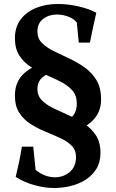

<svg xmlns="http://www.w3.org/2000/svg" viewBox="-20 -682 583 965"><path d="M245 -319Q213 -312 190.5 -290.5Q168 -269 168 -235Q168 -201 190.5 -178Q213 -155 249.5 -137.5Q286 -120 326.5 -102Q367 -84 403 -60.5Q439 -37 462 -2Q485 33 485 86Q485 133 464.5 166.5Q444 200 410 221.5Q376 243 334.5 253Q293 263 251 263Q206 263 153 248.5Q100 234 59 207Q69 164 76 131.5Q83 99 90 55H147L159 172Q182 191 207 200Q232 209 256 209Q299 209 330.5 182.5Q362 156 362 107Q362 72 340 50Q318 28 283 12Q248 -4 209 -20Q170 -36 135 -58Q100 -80 77.5 -114Q55 -148 55 -202Q55 -273 103.5 -315.5Q152 -358 229 -370ZM281 -62Q316 -70 341 -94Q366 -118 366 -162Q366 -202 343.5 -227.5Q321 -253 285.5 -271Q250 -289 210.5 -306Q171 -323 135.5 -345.5Q100 -368 77.5 -402.5Q55 -437 55 -490Q55 -546 84 -584.5Q113 -623 162 -642.5Q211 -662 270 -662Q320 -662 372 -650.5Q424 -639 464 -618Q453 -569 446 -537Q439 -505 432 -468H376L366 -569Q350 -589 322 -599Q294 -609 265 -609Q226 -609 197 -587Q168 -565 168 -523Q168 -489 191 -466Q214 -443 250.5 -425Q287 -407 328 -388Q369 -369 405.5 -343Q442 -317 465 -279Q488 -241 488 -183Q488 -134 464.5 -99Q441 -64 400.5 -43Q360 -22 309 -13Z"/></svg>

Font: Ruwudu SemiBold
Style: Regular
Weight: 600
Designer: Becca Hirsbrunner Spalinger
Foundry: SIL International
Version: Version 3.000